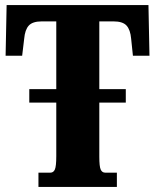

<svg xmlns="http://www.w3.org/2000/svg" viewBox="-20 -734 609 754"><path d="M131 -56H178Q190 -56 195.5 -68.5Q201 -81 201 -121V-331H95V-384H201V-650H144Q108 -650 93 -633.5Q78 -617 75 -582L67 -515H2L6 -714H563L567 -515H502L495 -582Q492 -617 477 -633.5Q462 -650 426 -650H370V-384H474V-331H370V-119Q370 -80 375.5 -68Q381 -56 393 -56H439V0H131Z"/></svg>

Font: Noto Serif CondBlack
Style: Regular
Weight: 900
Width: 3
Designer: Monotype Design Team
Foundry: Monotype Imaging Inc.
Version: Version 1.001